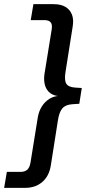

<svg xmlns="http://www.w3.org/2000/svg" viewBox="-73 -725 448 925"><path d="M-53 180 -40 103H26Q47 103 58.5 92.5Q70 82 74 58L109 -159Q114 -189 128.5 -212Q143 -235 164.5 -248.5Q186 -262 212 -263L213 -262Q187 -263 169 -276.5Q151 -290 144 -313.5Q137 -337 141 -367L176 -583Q180 -607 171 -617.5Q162 -628 142 -628H75L88 -705H185Q220 -705 242 -692Q264 -679 273.5 -655Q283 -631 277 -596L243 -381Q236 -340 246 -322.5Q256 -305 290 -303L321 -301L309 -225L277 -223Q243 -221 227.5 -203Q212 -185 206 -145L172 71Q164 123 131 151.5Q98 180 49 180Z"/></svg>

Font: Nunito Sans 10pt SemiCondensed SemiBold
Style: Italic
Weight: 600
Width: 4
Italic angle: -9°
Designer: Vernon Adams
Foundry: Vernon Adams
Version: Version 3.101;gftools[0.9.27]